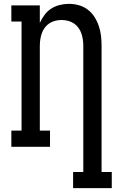

<svg xmlns="http://www.w3.org/2000/svg" viewBox="-20 -763 640 998"><path d="M360 215V131H413V-525Q413 -542 410.5 -558.5Q408 -575 402.5 -590.5Q397 -606 387 -619.5Q377 -633 363 -642Q349 -651 333 -655Q317 -659 300 -659Q283 -659 267 -655Q251 -651 237 -642Q223 -633 213 -619.5Q203 -606 197.5 -590.5Q192 -575 189.5 -558.5Q187 -542 187 -525V-84H240V0H39V-84H92V-651H39V-735H187V-644Q197 -666 211.5 -685.5Q226 -705 246 -718Q266 -731 290 -737Q314 -743 338 -743Q364 -743 389.5 -736Q415 -729 436 -713Q457 -697 471 -675Q485 -653 493.5 -628Q502 -603 505 -577Q508 -551 508 -525V131H561V215Z"/></svg>

Font: Iosevka Etoile Medium
Style: Regular
Weight: 500
Designer: Belleve Invis
Foundry: Belleve Invis
Version: Version 22.1.2; ttfautohint (v1.8.4)